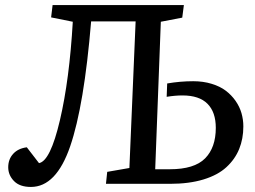

<svg xmlns="http://www.w3.org/2000/svg" viewBox="-20 -720 1000 752"><path d="M511.2 -636.2H336.9Q309.6 -306.2 254.9 -147Q200.2 12.2 101.1 12.2Q57.1 12.2 34.7 -11Q12.2 -34.2 12.2 -64.9Q12.2 -96.2 31.5 -117.4Q50.8 -138.7 85 -143.1L132.8 -81.1Q177.2 -89.4 214.6 -248.8Q252 -408.2 265.1 -634.8L180.2 -651.9L186 -700.2H700.2L693.8 -650.9L609.9 -634.8L587.9 -57.1H645Q741.2 -57.1 783.2 -99.6Q825.2 -142.1 825.2 -219.2Q825.2 -280.8 792.7 -313.5Q760.3 -346.2 694.8 -346.2Q665.5 -346.2 632.8 -340.8L634.8 -393.1Q686 -401.9 736.8 -401.9Q775.9 -401.9 808.8 -391.8Q841.8 -381.8 864.3 -364.7Q886.7 -347.7 902.6 -325Q918.5 -302.2 925.8 -276.9Q933.1 -251.5 933.1 -225.1Q933.1 -176.3 916.7 -136.2Q900.4 -96.2 866.7 -65.2Q833 -34.2 776.9 -17.1Q720.7 0 646 0H395L399.9 -46.9L486.8 -62Z"/></svg>

Font: Literata Book Medium
Style: Italic
Weight: 500
Italic angle: -3°
Designer: Latin by Veronika Burian and Jose Scaglione. Greek by Irene Vlachou. Cyrillic by Vera Evstafieva
Foundry: TypeTogether
Version: Version 1.003;PS 001.003;hotconv 1.0.88;makeotf.lib2.5.64775